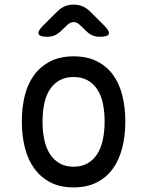

<svg xmlns="http://www.w3.org/2000/svg" viewBox="-20 -805 640 835"><path d="M300 10Q242 10 200 -11.5Q158 -33 130 -71Q102 -109 88.5 -161.5Q75 -214 75 -276Q75 -338 88 -390Q101 -442 129 -479.5Q157 -517 199.5 -538.5Q242 -560 300 -560Q359 -560 401.5 -538.5Q444 -517 471.5 -479.5Q499 -442 512 -390Q525 -338 525 -276Q525 -214 511.5 -161.5Q498 -109 470.5 -71Q443 -33 400.5 -11.5Q358 10 300 10ZM300 -80Q335 -80 360.5 -94.5Q386 -109 402.5 -134.5Q419 -160 427 -196.5Q435 -233 435 -276Q435 -319 427.5 -354.5Q420 -390 403.5 -415.5Q387 -441 361.5 -455.5Q336 -470 300 -470Q264 -470 238.5 -455.5Q213 -441 196.5 -415.5Q180 -390 172.5 -354Q165 -318 165 -275Q165 -232 173 -196Q181 -160 197.5 -134.5Q214 -109 239.5 -94.5Q265 -80 300 -80ZM186 -645Q153 -645 148 -657Q143 -669 166 -692L229 -755Q244 -770 261.5 -777.5Q279 -785 300 -785Q321 -785 339 -777.5Q357 -770 372 -755L434 -693Q458 -669 453 -657Q448 -645 414 -645Q397 -645 382.5 -651Q368 -657 356 -669L329 -695Q315 -709 300 -709Q285 -709 271 -695L243 -668Q231 -657 217 -651Q203 -645 186 -645Z"/></svg>

Font: Maple Mono Normal
Style: Regular
Weight: 400
Monospace: yes
Designer: subframe7536
Version: Version 7.000